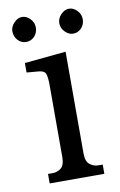

<svg xmlns="http://www.w3.org/2000/svg" viewBox="-77 -695 463 740"><g transform="rotate(-10 154.0 -325.0)"><path d="M205.1 -91.8Q205.1 -59.6 220.2 -47.9Q235.4 -36.1 252.9 -36.1H270.5V0H56.6V-37.1H75.2Q92.8 -37.1 107.4 -48.3Q122.1 -59.6 122.1 -91.8V-373Q122.1 -401.4 117.7 -416Q113.3 -430.7 88.9 -432.6L43 -436.5V-473.6L205.1 -489.3ZM246.1 -552.7Q229.5 -552.7 214.8 -567.4Q200.2 -582 200.2 -601.6Q200.2 -620.1 214.8 -635.3Q229.5 -650.4 246.1 -650.4Q263.7 -650.4 277.8 -635.7Q292 -621.1 292 -601.6Q292 -581.1 278.8 -566.9Q265.6 -552.7 246.1 -552.7ZM62.5 -552.7Q43 -552.7 29.8 -567.4Q16.6 -582 16.6 -601.6Q16.6 -620.1 31.2 -635.3Q45.9 -650.4 62.5 -650.4Q80.1 -650.4 94.2 -635.7Q108.4 -621.1 108.4 -601.6Q108.4 -581.1 95.2 -566.9Q82 -552.7 62.5 -552.7Z"/></g></svg>

Font: Uchen
Style: Regular
Weight: 400
Designer: Christopher J. Fynn
Foundry: Christopher J. Fynn for DDC
Version: Version 1.000 preliminary